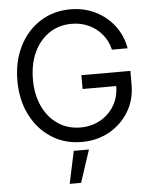

<svg xmlns="http://www.w3.org/2000/svg" viewBox="-63 -791 856 1083"><g transform="rotate(-5 365.0 -249.0)"><path d="M376.5 11.7Q279.8 11.7 204.8 -36.4Q129.9 -84.5 86.9 -169.2Q43.9 -253.9 43.9 -363.3Q43.9 -473.6 86.7 -558.3Q129.4 -643.1 204.6 -691.2Q279.8 -739.3 376.5 -739.3Q453.6 -739.3 517.6 -707.8Q581.5 -676.3 624 -620.6Q666.5 -564.9 679.2 -492.2H590.3Q579.1 -541 548.8 -578.1Q518.6 -615.2 474.4 -636.2Q430.2 -657.2 376.5 -657.2Q303.7 -657.2 248.5 -619.9Q193.4 -582.5 162.6 -516.4Q131.8 -450.2 131.8 -363.3Q131.8 -276.9 162.6 -210.9Q193.4 -145 248.5 -107.7Q303.7 -70.3 376.5 -70.3Q437 -70.3 486.8 -97.4Q536.6 -124.5 566.4 -173.1Q596.2 -221.7 596.7 -285.6H406.2V-363.8H683.6V-285.2Q683.6 -200.2 642.8 -133.1Q602.1 -65.9 532.7 -27.1Q463.4 11.7 376.5 11.7ZM287.1 241.2 326.2 57.6H412.1L351.6 241.2Z"/></g></svg>

Font: Inter Display
Style: Regular
Weight: 400
Designer: Rasmus Andersson
Foundry: rsms
Version: Version 4.001;git-9221beed3